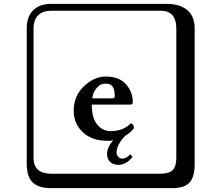

<svg xmlns="http://www.w3.org/2000/svg" viewBox="-20 -774 1140 1006"><path d="M462.9 -258.8H569.8Q581.1 -258.8 581.1 -269Q581.1 -307.1 569.1 -321.5Q557.1 -335.9 534.2 -335.9Q522 -335.9 510 -331.5Q498 -327.1 482.9 -308.3Q467.8 -289.6 462.9 -258.8ZM666 -128.9Q682.1 -120.1 682.1 -103Q664.6 -79.1 635.3 -62Q591.3 -15.6 590.8 24.9Q590.8 38.1 599.4 47.6Q607.9 57.1 622.1 57.1Q640.1 57.1 662.1 35.2L664.1 36.1L674.8 47.9Q640.6 89.8 601.1 89.8Q573.2 89.8 557.1 74.5Q541 59.1 541 33.2Q541 -2 572.8 -38.6Q558.1 -35.6 543 -36.1Q461.9 -36.1 414.1 -81.1Q366.2 -126 366.2 -192.9Q366.2 -272 420.2 -322.5Q474.1 -373 534.2 -373Q604 -373 639.9 -332.5Q675.8 -292 675.8 -238.8Q675.8 -225.6 663.1 -226.1H460.9Q460.9 -154.3 490 -120.6Q519 -86.9 558.1 -86.9Q627 -86.9 666 -128.9ZM249 -717.8Q204.1 -717.8 179.9 -693.8Q155.8 -669.9 155.8 -625V53.2Q155.8 136.2 249 136.2H820.8Q865.7 136.2 884.8 117.2Q903.8 98.1 903.8 53.2V-625Q903.8 -717.8 820.8 -717.8ZM1000 84Q1000 152.8 973.4 182.4Q946.8 211.9 880.9 211.9H249Q181.2 211.9 150.6 181.4Q120.1 150.9 120.1 84V-625Q120.1 -687 154.1 -720.5Q188 -753.9 249 -753.9H851.1Q920.9 -753.9 960.4 -721.9Q1000 -689.9 1000 -625Z"/></svg>

Font: Linux Biolinum Keyboard
Style: Regular
Weight: 700
Designer: Philipp H. Poll
Foundry: Philipp H. Poll
Version: Version 0.6.1 ; ttfautohint (v0.9)